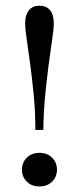

<svg xmlns="http://www.w3.org/2000/svg" viewBox="-20 -651 280 682"><path d="M105.6 -189.5Q105.6 -251.6 100 -310.9Q94.4 -370.2 87.5 -421Q80.6 -471.8 75 -510.1Q69.4 -548.4 69.4 -567.7Q69.4 -597.6 82.3 -614.1Q95.2 -630.6 120.2 -630.6Q145.2 -630.6 158.1 -614.5Q171 -598.4 171 -567.7Q171 -548.4 165.3 -510.5Q159.7 -472.6 152.8 -421Q146 -369.4 140.3 -310.5Q134.7 -251.6 133.9 -189.5ZM120.2 11.3Q92.7 11.3 75.4 -5.6Q58.1 -22.6 58.1 -48.4Q58.1 -74.2 75.4 -91.1Q92.7 -108.1 120.2 -108.1Q147.6 -108.1 164.9 -91.1Q182.3 -74.2 182.3 -48.4Q182.3 -22.6 164.9 -5.6Q147.6 11.3 120.2 11.3Z"/></svg>

Font: Playfair 5pt SemiExpanded Light
Style: Regular
Weight: 400
Version: Version 2.203